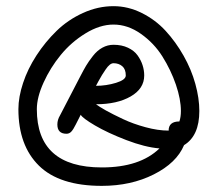

<svg xmlns="http://www.w3.org/2000/svg" viewBox="-20 -606 710 626"><path d="M40 -250Q40 -289.6 55.2 -335.4Q70.3 -381.3 98.9 -425.3Q127.4 -469.2 164.6 -505.4Q201.7 -541.5 250.5 -563.7Q299.3 -585.9 350.1 -585.9Q397.5 -585.9 442.1 -563.7Q486.8 -541.5 520 -505.4Q553.2 -469.2 578.6 -424.3Q604 -379.4 616.9 -332.5Q629.9 -285.6 629.9 -244.1Q629.9 -163.1 580.1 -132.8Q555.7 -74.7 481.4 -37.4Q407.2 0 312 0Q173.8 0 106.9 -65.9Q40 -131.8 40 -250ZM100.1 -250Q100.1 -60.1 312 -60.1Q436 -60.1 500 -122.1Q452.6 -126 391.6 -149.4Q330.6 -172.9 289.6 -197Q248.5 -221.2 243.2 -231.9L227.1 -200.2Q219.2 -184.1 212.6 -177Q206.1 -169.9 196.8 -169.9Q167 -169.9 167 -200.2Q167 -215.3 175.8 -230L241.2 -356Q252 -377 260.5 -391.4Q269 -405.8 283 -423.6Q296.9 -441.4 314 -450.7Q331.1 -460 350.1 -460Q377 -460 397.2 -450.4Q417.5 -440.9 428.5 -425.5Q439.5 -410.2 444.8 -393.6Q450.2 -377 450.2 -359.9Q450.2 -316.9 406 -291.5Q361.8 -266.1 293 -266.1Q303.2 -258.3 325.4 -245.8Q347.7 -233.4 380.9 -217.8Q414.1 -202.1 454.6 -191.2Q495.1 -180.2 529.8 -180.2Q529.8 -210 564.9 -210Q569.8 -224.6 569.8 -244.1Q569.8 -282.2 553.5 -330.1Q537.1 -377.9 509.5 -421.9Q481.9 -465.8 439.2 -495.8Q396.5 -525.9 350.1 -525.9Q305.7 -525.9 259 -497.3Q212.4 -468.8 178.2 -427Q144 -385.3 122.1 -336.9Q100.1 -288.6 100.1 -250ZM293 -326.2Q326.2 -326.2 358.2 -335.9Q390.1 -345.7 390.1 -359.9Q390.1 -380.4 378.7 -390.1Q367.2 -399.9 350.1 -399.9Q344.2 -399.9 337.9 -395Q331.5 -390.1 324.2 -379.2Q316.9 -368.2 312.7 -361.6Q308.6 -355 300.8 -340.8Z"/></svg>

Font: Pecita
Style: Book
Weight: 400
Width: 6
Version: Version 3.4.1